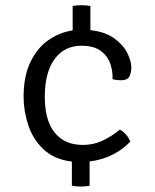

<svg xmlns="http://www.w3.org/2000/svg" viewBox="-20 -676 580 720"><path d="M283 23.5Q275.5 23.5 266 22.8Q256.5 22 249.5 20.5V-70Q182.5 -78.5 142.8 -116.5Q103 -154.5 85.8 -207.2Q68.5 -260 68.5 -313Q68.5 -390 93.8 -442.8Q119 -495.5 160.8 -525Q202.5 -554.5 252.5 -562V-653.5Q266.5 -656.5 286 -656.5Q305.5 -656.5 319 -653.5V-563Q375 -556.5 408.8 -532Q442.5 -507.5 457.5 -477Q472.5 -446.5 472.5 -423Q472.5 -403.5 465.2 -389.2Q458 -375 433 -375Q424 -375 416.5 -376Q409 -377 402 -379Q403.5 -407.5 393.8 -436.5Q384 -465.5 358 -485Q332 -504.5 285 -504.5Q221.5 -504.5 184.8 -454.5Q148 -404.5 148 -313Q148 -224.5 185.2 -178.5Q222.5 -132.5 291 -132.5Q331.5 -132.5 366.5 -149.5Q401.5 -166.5 429.5 -190Q441 -184.5 452.5 -171.2Q464 -158 468.5 -145Q440.5 -115 401.2 -95.5Q362 -76 316 -70.5V20.5Q309.5 22 300 22.8Q290.5 23.5 283 23.5Z"/></svg>

Font: Signika SC Light
Style: Regular
Weight: 300
Designer: Anna Giedryś
Foundry: Anna Giedryś
Version: Version 2.000; ttfautohint (v1.8.3) -l 8 -r 50 -G 200 -x 9 -